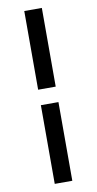

<svg xmlns="http://www.w3.org/2000/svg" viewBox="-99 -742 499 990"><g transform="rotate(-10 150.0 -247.5)"><path d="M104 -288V-700H196V-288ZM104 205V-207H196V205Z"/></g></svg>

Font: Red Hat Display SemiBold
Style: Regular
Weight: 600
Designer: Pentagram, MCKL
Foundry: Pentagram, MCKL
Version: Version 1.023